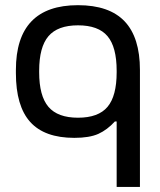

<svg xmlns="http://www.w3.org/2000/svg" viewBox="-20 -529 625 749"><path d="M42 -255.9Q42 -508.8 284.2 -508.8Q406.2 -508.8 466.1 -445.8Q525.9 -382.8 525.9 -255.9V200.2H435.1V-55.2H428.2Q398.4 -22.5 363.8 -6.8Q329.1 8.8 270 8.8Q153.8 8.8 97.9 -53.2Q42 -115.2 42 -244.1ZM132.8 -247.1Q132.8 -154.8 168.9 -112.3Q205.1 -69.8 284.2 -69.8Q363.8 -69.8 399.4 -112.1Q435.1 -154.3 435.1 -247.1V-252.9Q435.1 -345.7 399.4 -387.9Q363.8 -430.2 284.2 -430.2Q205.1 -430.2 168.9 -387.7Q132.8 -345.2 132.8 -252.9Z"/></svg>

Font: LT Wave Text
Style: Regular
Weight: 400
Designer: Daniel Lyons
Version: Version 2.5 (Glyphs App)